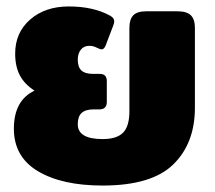

<svg xmlns="http://www.w3.org/2000/svg" viewBox="-20 -560 667 595"><path d="M23 -161Q23 -249 87 -279Q56 -299 41.5 -326.5Q27 -354 27 -394Q27 -459 73.5 -499.5Q120 -540 193 -540Q270 -540 322 -511Q334 -504 334 -494Q334 -489 331 -481L307 -418Q302 -407 295 -407Q291 -407 285 -410Q279 -413 272.5 -415.5Q266 -418 257 -418Q240 -418 230.5 -406Q221 -394 221 -375Q221 -352 232.5 -341.5Q244 -331 269 -331H289Q311 -331 311 -309V-244Q311 -221 288 -221H270Q245 -221 233 -210Q221 -199 221 -175Q221 -129 298 -129Q342 -129 361.5 -149Q381 -169 381 -215V-474Q381 -500 393 -512.5Q405 -525 433 -525H530Q559 -525 571.5 -512.5Q584 -500 584 -474V-226Q584 -116 517 -50.5Q450 15 298 15Q172 15 97.5 -29.5Q23 -74 23 -161Z"/></svg>

Font: Mitr SemiBold
Style: Regular
Weight: 600
Designer: Thanarat Vachiruckul
Foundry: Cadson Demak
Version: Version 1.003